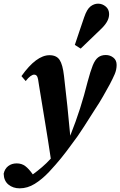

<svg xmlns="http://www.w3.org/2000/svg" viewBox="-77 -800 656 1047"><path d="M-57 147Q-51 120 -32 105.5Q-13 91 14 91Q41 91 60.5 105.5Q80 120 102 151Q128 132 152 111.5Q176 91 198 67Q199 66 199.5 65.5Q200 65 200 65Q185 -36 169 -132Q153 -228 136 -333Q131 -374 125.5 -383.5Q120 -393 109 -393Q101 -393 89.5 -385Q78 -377 63 -358L40 -385Q121 -499 193 -499Q231 -499 248 -473.5Q265 -448 272 -386Q282 -301 290.5 -220Q299 -139 306 -60Q337 -138 359.5 -208.5Q382 -279 401 -355Q416 -411 428.5 -442.5Q441 -474 458 -487Q475 -500 500 -500Q523 -500 541 -486Q559 -472 559 -446Q559 -420 548.5 -395.5Q538 -371 521 -339Q505 -310 485.5 -275.5Q466 -241 440 -202Q412 -159 381 -109.5Q350 -60 307 -4Q284 28 256.5 62Q229 96 190 138Q152 178 112.5 202.5Q73 227 30 227Q-6 227 -31 206.5Q-56 186 -57 147ZM331 -555Q344 -593 356.5 -631Q369 -669 382 -706Q397 -750 416.5 -765Q436 -780 458 -780Q481 -780 499.5 -764.5Q518 -749 518 -723Q518 -701 505.5 -680Q493 -659 469 -637Q443 -611 416 -586Q389 -561 363 -535Z"/></svg>

Font: Source Serif Pro
Style: Bold Italic
Weight: 700
Italic angle: -12°
Designer: Frank Grießhammer
Foundry: Adobe Systems Incorporated
Version: Version 3.001;hotconv 1.0.111;makeotfexe 2.5.65597